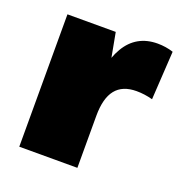

<svg xmlns="http://www.w3.org/2000/svg" viewBox="-106 -644 693 736"><g transform="rotate(20 241.0 -276.5)"><path d="M51 -540H248L288 -325V0H51ZM241 -263Q241 -406 284.5 -479.5Q328 -553 415 -553Q431 -553 447.5 -550.5Q464 -548 479 -543L467 -345Q434 -354 401 -354Q344 -354 316 -319Q288 -284 288 -212Z"/></g></svg>

Font: Pathway Extreme SemiCondensed Black
Style: Regular
Weight: 900
Width: 4
Version: Version 1.001;gftools[0.9.26]